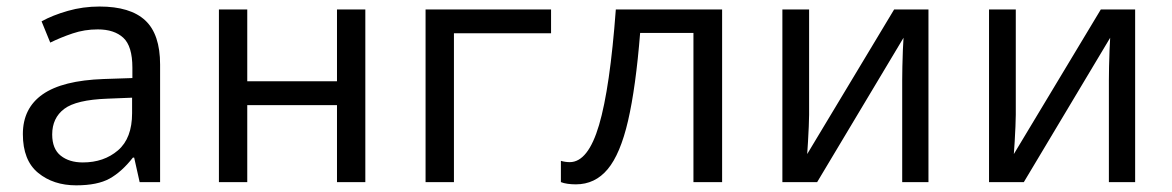

<svg xmlns="http://www.w3.org/2000/svg" viewBox="-20 -552 3553 582"><path d="M281.7 -532.2Q375 -532.2 420.2 -490.2Q465.3 -448.2 465.3 -356.4V0H403.3L386.7 -74.2H382.8Q349.1 -31.2 312.3 -10.7Q275.4 9.8 210.9 9.8Q141.6 9.8 95.5 -28.1Q49.3 -65.9 49.3 -145.5Q49.3 -224.1 109.4 -266.1Q169.4 -308.1 294.4 -312.5L381.3 -315.4V-346.7Q381.3 -412.1 353.8 -437.5Q326.2 -462.9 276.4 -462.9Q236.3 -462.9 200.2 -450.7Q164.1 -438.5 132.3 -422.9L106 -487.3Q139.6 -505.9 185.5 -519Q231.4 -532.2 281.7 -532.2ZM380.4 -255.9 305.7 -252.9Q210.9 -249.5 174.6 -221.9Q138.2 -194.3 138.2 -144.5Q138.2 -100.6 164.1 -80.1Q189.9 -59.6 231 -59.6Q294.9 -59.6 337.6 -96.2Q380.4 -132.8 380.4 -209Z M643.6 -523.4H729.5V-305.7H1001.5V-523.4H1087.4V0H1001.5V-233.4H729.5V0H643.6Z M1270 -523.4H1650.4V-451.2H1356V0H1270Z M2168.9 -523.4V0H2082V-452.1H1920.4Q1907.2 -287.1 1883.8 -186Q1860.4 -85 1822 -39.1Q1783.7 6.8 1725.6 6.8Q1712.4 6.8 1700.4 5.1Q1688.5 3.4 1680.2 0V-64.5Q1686.5 -62.5 1693.6 -61.5Q1700.7 -60.5 1707 -60.5Q1762.7 -60.5 1795.9 -173.1Q1829.1 -285.6 1846.7 -523.4Z M2432.6 -523.4V-204.1Q2432.6 -191.9 2431.6 -168.7Q2430.7 -145.5 2429.2 -121.8Q2427.7 -98.1 2426.8 -85L2690.4 -523.4H2794.4V0H2714.8V-308.6Q2714.8 -323.7 2715.3 -349.4Q2715.8 -375 2716.8 -399.9Q2717.8 -424.8 2718.8 -437.5L2457 0H2351.6V-523.4Z M3059.1 -523.4V-204.1Q3059.1 -191.9 3058.1 -168.7Q3057.1 -145.5 3055.7 -121.8Q3054.2 -98.1 3053.2 -85L3316.9 -523.4H3420.9V0H3341.3V-308.6Q3341.3 -323.7 3341.8 -349.4Q3342.3 -375 3343.3 -399.9Q3344.2 -424.8 3345.2 -437.5L3083.5 0H2978V-523.4Z"/></svg>

Font: Lunasima
Style: Regular
Weight: 400
Designer: The DocRepair Project, Monotype Design Team
Foundry: Google
Version: Version 2.009